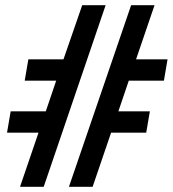

<svg xmlns="http://www.w3.org/2000/svg" viewBox="-20 -718 664 738"><path d="M128 -208H7L21 -290H156L196 -408H75L89 -490H224L296 -698H386L148 0H57ZM484 -698H574L503 -490H624L610 -408H475L435 -290H556L542 -208H407L336 0H245Z"/></svg>

Font: IBM Plex Mono Medium
Style: Italic
Weight: 500
Italic angle: -9°
Monospace: yes
Designer: Mike Abbink, Paul van der Laan, Pieter van Rosmalen
Foundry: Bold Monday
Version: Version 2.3